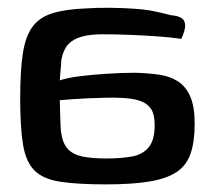

<svg xmlns="http://www.w3.org/2000/svg" viewBox="-20 -480 561 504"><path d="M258 4Q183 4 138 -3Q93 -10 70.5 -32.5Q48 -55 40.5 -100Q33 -145 33 -222Q33 -295 40 -340Q47 -385 65.5 -410Q84 -435 118.5 -445.5Q153 -456 207 -458Q237 -460 272 -459.5Q307 -459 333 -457Q364 -455 387 -450Q410 -445 429 -440Q445 -439 455 -433.5Q465 -428 466 -415Q467 -402 456 -378Q429 -382 394 -384.5Q359 -387 321.5 -388.5Q284 -390 248 -390Q216 -390 193.5 -383.5Q171 -377 158.5 -363Q146 -349 141 -323Q141 -317 140 -305.5Q139 -294 138 -283.5Q137 -273 137 -269Q157 -276 190 -280Q223 -284 261.5 -286.5Q300 -289 336 -289Q369 -288 397.5 -284Q426 -280 447 -266.5Q468 -253 479.5 -226.5Q491 -200 491 -155Q491 -107 480 -76Q469 -45 443 -28Q417 -11 372 -3.5Q327 4 258 4ZM259 -64Q297 -64 325.5 -69Q354 -74 370 -93Q386 -112 386 -151Q386 -181 375.5 -195.5Q365 -210 345.5 -216Q326 -222 299 -223Q281 -224 258 -223.5Q235 -223 211.5 -222Q188 -221 168.5 -219.5Q149 -218 137 -217Q137 -210 137.5 -194.5Q138 -179 138.5 -162.5Q139 -146 140 -135Q144 -104 158 -89Q172 -74 197 -69Q222 -64 259 -64Z"/></svg>

Font: Genos SemiBold
Style: Regular
Weight: 600
Designer: Robert E. Leuschke
Foundry: Robert E. Leuschke
Version: Version 1.010